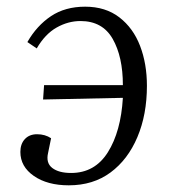

<svg xmlns="http://www.w3.org/2000/svg" viewBox="-20 -541 509 575"><path d="M124 -83Q117 -53 136.5 -38Q156 -23 193 -23Q264 -23 303 -85Q342 -147 348 -248L109 -243L112 -286H348Q348 -371 317.5 -424.5Q287 -478 221 -478Q184 -478 149.5 -458.5Q115 -439 90 -396L62 -415Q90 -464 132.5 -492.5Q175 -521 235 -521Q296 -521 337.5 -489Q379 -457 399.5 -403.5Q420 -350 420 -284Q420 -198 391.5 -130.5Q363 -63 311 -24.5Q259 14 186 14Q122 14 81.5 -14Q41 -42 41 -86Q41 -110 54.5 -124.5Q68 -139 91 -139Q103 -139 113.5 -136Q124 -133 133 -127Z"/></svg>

Font: Literata 36pt Light
Style: Italic
Weight: 300
Italic angle: -2°
Designer: Latin by Veronika Burian and Jose Scaglione. Greek by Irene Vlachou. Cyrillic by Vera Evstafieva
Foundry: TypeTogether
Version: Version 3.002